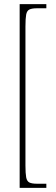

<svg xmlns="http://www.w3.org/2000/svg" viewBox="-20 -780 273 928"><path d="M75 128V-760H204V-740H159Q134 -740 122 -734Q110 -728 106.5 -709.5Q103 -691 103 -652V20Q103 58 106.5 77Q110 96 122 102Q134 108 159 108H204V128Z"/></svg>

Font: Noto Serif Khmer ExtraCondensed Thin
Style: Regular
Weight: 100
Width: 2
Designer: Danh Hong and the Monotype Design Team
Foundry: Monotype Imaging Inc.
Version: Version 2.004; ttfautohint (v1.8.4.7-5d5b)